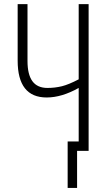

<svg xmlns="http://www.w3.org/2000/svg" viewBox="-20 -734 529 934"><path d="M362.8 -306.2Q280.3 -259.8 207 -259.8Q65.9 -259.8 65.9 -439V-713.9H113.8V-437Q113.8 -371.6 137.7 -338.9Q161.6 -306.2 210.9 -306.2Q247.1 -306.2 281.2 -314.5Q314.5 -322.8 362.8 -348.1V-713.9H411.1V0H355V180.2H309.1V-45.9H362.8Z"/></svg>

Font: Germano
Style: Regular
Weight: 300
Width: 3
Foundry: Ascender Corporation
Version: Version 1.10; ttfautohint (v1.5)